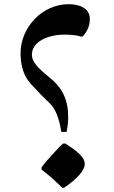

<svg xmlns="http://www.w3.org/2000/svg" viewBox="-20 -896 544 915"><path d="M297 -267C302 -290 305 -313 305 -336C305 -420 279 -475 217 -526C159 -573 132 -601 132 -635C132 -699 211 -731 287 -731C323 -731 351 -727 364 -722H374C395 -745 408 -771 408 -806C408 -860 354 -876 307 -876C181 -876 78 -765 78 -643C78 -580 94 -532 127 -496C159 -461 189 -430 216 -405C243 -380 262 -334 272 -268ZM277 -1H285C352 -46 384 -87 384 -114C384 -145 354 -172 291 -212H281C262 -197 191 -119 178 -98V-88C206 -67 238 -39 277 -1Z"/></svg>

Font: Noto Nastaliq Urdu
Style: Bold
Weight: 700
Designer: Monotype Design Team (Patrick Giasson: type design, Kamal Mansour: OpenType code, Glenda Bellarosa). Updated by Simon Co
Foundry: Monotype Imaging Inc., Simon Cozens
Version: Version 3.009